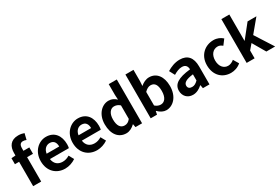

<svg xmlns="http://www.w3.org/2000/svg" viewBox="69 -1913 4380 3029"><g transform="rotate(-30 2259.0 -399.0)"><path d="M28 -444H104V0H250V-444H357V-560H250V-608C250 -670 275 -696 318 -696C338 -696 359 -692 378 -683L405 -793C380 -803 342 -812 298 -812C158 -812 104 -721 104 -605V-559L28 -553Z M683 14C752 14 823 -10 878 -48L828 -138C787 -113 748 -100 703 -100C619 -100 559 -147 547 -238H892C896 -252 899 -279 899 -306C899 -462 819 -574 665 -574C532 -574 404 -461 404 -280C404 -95 526 14 683 14ZM544 -337C556 -418 608 -460 667 -460C740 -460 773 -412 773 -337Z M1264 14C1333 14 1404 -10 1459 -48L1409 -138C1368 -113 1329 -100 1284 -100C1200 -100 1140 -147 1128 -238H1473C1477 -252 1480 -279 1480 -306C1480 -462 1400 -574 1246 -574C1113 -574 985 -461 985 -280C985 -95 1107 14 1264 14ZM1125 -337C1137 -418 1189 -460 1248 -460C1321 -460 1354 -412 1354 -337Z M1798 14C1856 14 1912 -17 1953 -58H1957L1968 0H2088V-798H1941V-601L1946 -513C1906 -550 1867 -574 1804 -574C1684 -574 1569 -462 1569 -280C1569 -96 1658 14 1798 14ZM1836 -107C1762 -107 1720 -165 1720 -282C1720 -393 1773 -453 1836 -453C1872 -453 1907 -442 1941 -411V-165C1909 -123 1875 -107 1836 -107Z M2526 14C2649 14 2764 -97 2764 -290C2764 -461 2681 -574 2543 -574C2488 -574 2432 -547 2387 -507L2392 -597V-798H2245V0H2360L2372 -59H2377C2422 -12 2476 14 2526 14ZM2494 -107C2463 -107 2426 -118 2392 -149V-396C2430 -434 2464 -453 2502 -453C2579 -453 2613 -394 2613 -287C2613 -165 2560 -107 2494 -107Z M3012 14C3077 14 3133 -17 3181 -60H3186L3196 0H3316V-327C3316 -489 3243 -574 3101 -574C3013 -574 2933 -540 2868 -500L2920 -402C2972 -433 3022 -456 3074 -456C3143 -456 3167 -414 3169 -359C2944 -335 2847 -272 2847 -153C2847 -57 2912 14 3012 14ZM3061 -101C3018 -101 2987 -120 2987 -164C2987 -215 3032 -252 3169 -268V-156C3134 -121 3103 -101 3061 -101Z M3704 14C3766 14 3834 -7 3887 -54L3829 -151C3798 -125 3761 -106 3720 -106C3639 -106 3581 -174 3581 -280C3581 -385 3639 -454 3725 -454C3756 -454 3782 -441 3810 -418L3880 -511C3839 -548 3786 -574 3717 -574C3565 -574 3431 -466 3431 -280C3431 -94 3550 14 3704 14Z M3993 0H4138V-142L4216 -233L4352 0H4512L4302 -329L4494 -560H4333L4142 -320H4138V-798H3993Z"/></g></svg>

Font: Source Han Sans KR
Style: Bold
Weight: 700
Designer: Ryoko NISHIZUKA 西塚涼子 (kana, bopomofo & ideographs); Paul D. Hunt (Latin, Greek & Cyrillic); Sandoll Communications 산돌커뮤니
Foundry: Adobe
Version: Version 2.004;hotconv 1.0.118;makeotfexe 2.5.65603